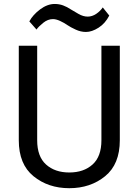

<svg xmlns="http://www.w3.org/2000/svg" viewBox="-20 -944 706 978"><path d="M75.7 -229.5V-710.9H169.4V-229.5Q169.4 -146.5 214.6 -106Q259.8 -65.4 333 -65.4Q406.2 -65.4 451.4 -106Q496.6 -146.5 496.6 -229.5V-710.9H590.3V-229.5Q590.3 -107.4 515.4 -46.4Q440.4 14.6 333 14.6Q225.6 14.6 150.6 -46.4Q75.7 -107.4 75.7 -229.5ZM129.4 -835Q147.5 -868.7 184.3 -896.2Q221.2 -923.8 258.8 -923.8Q281.2 -923.8 301.3 -916.5Q321.3 -909.2 341.8 -895.5Q356.4 -886.7 380.1 -873Q403.8 -859.4 426.8 -859.4Q449.2 -859.4 470 -873.3Q490.7 -887.2 503.4 -906.2L536.6 -864.7Q516.1 -824.7 482.2 -803Q448.2 -781.2 417.5 -781.2Q391.6 -781.2 365.5 -793.2Q339.4 -805.2 323.7 -815.9Q306.2 -828.1 285.9 -837.4Q265.6 -846.7 249.5 -846.7Q223.6 -846.7 199.7 -827.4Q175.8 -808.1 166 -793.5Z"/></svg>

Font: RobotoFlex
Style: Regular
Weight: 400
Designer: Berlow after Robertson
Foundry: Google
Version: Version 2.136